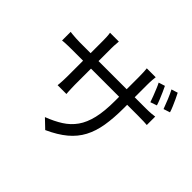

<svg xmlns="http://www.w3.org/2000/svg" viewBox="-185 -1049 1370 1370"><g transform="rotate(45 500.0 -364.5)"><path d="M797 -763Q806 -745 817 -720Q828 -695 838.5 -669.5Q849 -644 855 -624L806 -607Q799 -629 789 -654Q779 -679 769 -704Q759 -729 749 -748ZM896 -793Q906 -775 917 -750.5Q928 -726 939 -701Q950 -676 956 -655L907 -639Q895 -672 879 -711Q863 -750 848 -778ZM702 -442Q702 -342 689 -264.5Q676 -187 644.5 -127.5Q613 -68 557.5 -21.5Q502 25 416 64L349 0Q417 -26 468 -58.5Q519 -91 553 -139Q587 -187 604 -258.5Q621 -330 621 -435V-678Q621 -708 619.5 -730.5Q618 -753 617 -760H707Q706 -753 704 -730.5Q702 -708 702 -678ZM341 -754Q341 -747 339 -727.5Q337 -708 337 -682V-315Q337 -297 338 -277.5Q339 -258 339.5 -244Q340 -230 341 -225H252Q253 -230 254 -244Q255 -258 256 -277Q257 -296 257 -315V-681Q257 -698 256 -717.5Q255 -737 252 -754ZM49 -560Q53 -559 69 -557.5Q85 -556 106.5 -554.5Q128 -553 149 -553H811Q845 -553 869 -555Q893 -557 903 -559V-474Q895 -475 870 -476Q845 -477 812 -477H149Q127 -477 106.5 -476.5Q86 -476 70.5 -475Q55 -474 49 -473Z"/></g></svg>

Font: Noto Sans KR
Style: Regular
Weight: 400
Designer: Ryoko NISHIZUKA  (kana, bopomofo & ideographs); Paul D. Hunt (Latin, Greek & Cyrillic); Sandoll Communications , Soo-you
Foundry: Adobe
Version: Version 2.004-H2;hotconv 1.0.118;makeotfexe 2.5.65603